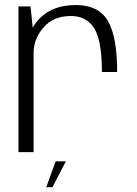

<svg xmlns="http://www.w3.org/2000/svg" viewBox="-20 -618 556 780"><path d="M394 -325.5H456Q456 -468.5 418.2 -533Q380.5 -597.5 288.5 -597.5Q197 -597.5 144.5 -546.5Q125 -527.5 113 -505.5L104 -592H55V0H116.5V-409.5Q119 -463 156.5 -506Q196.5 -553 268 -553Q331.5 -553 362.8 -503Q394 -453 394 -325.5ZM168 142.5H193L247.5 37.5H206Z"/></svg>

Font: Anybody Light
Style: Regular
Weight: 300
Designer: Tyler Finck
Foundry: Etcetera Type Company
Version: Version 1.111; ttfautohint (v1.8.4)